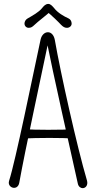

<svg xmlns="http://www.w3.org/2000/svg" viewBox="-20 -956 496 980"><path d="M377.4 -18.1C380.9 -2.4 392.6 4.4 401.9 4.4C417.5 4.4 430.7 -11.2 423.8 -35.2C373.5 -205.6 289.1 -583.5 259.8 -752.4C254.9 -778.3 240.2 -791.5 224.6 -791.5C208.5 -791.5 192.4 -778.3 187 -753.4C147.5 -569.8 59.1 -133.8 26.4 -33.2C19.5 -11.2 36.6 2.9 52.2 2.9C63 2.9 74.7 -4.9 78.1 -22C110.8 -203.1 184.1 -536.1 229.5 -755.9H216.3C249 -589.8 340.8 -182.1 377.4 -18.1ZM351.1 -297.4C333 -294.4 281.2 -293.5 225.6 -293.5C177.7 -293.5 128.9 -294.4 104 -297.4V-248.5C131.3 -251 182.6 -252 231.9 -252C281.2 -252 329.6 -251 351.1 -248.5ZM331.1 -861.3C304.7 -873.5 275.4 -890.1 256.3 -914.6C247.1 -925.3 237.8 -936 226.6 -936C212.9 -936 204.1 -926.3 193.8 -913.6C178.2 -894 145.5 -876 120.1 -861.3C110.8 -856 105 -845.2 105 -835.9C105 -822.8 115.2 -814 126 -814C138.2 -814 144.5 -817.9 156.7 -829.6C172.9 -845.7 214.4 -876 242.7 -902.3L211.4 -903.8C244.1 -877.9 280.8 -841.3 291.5 -829.6C302.7 -818.4 310.5 -814 321.8 -814C334.5 -814 345.7 -823.2 345.7 -835.4C345.7 -847.2 339.8 -856.9 331.1 -861.3Z"/></svg>

Font: Pompiere 
Style: Regular
Weight: 400
Designer: Karolina Lach
Foundry: Sorkin Type Co.
Version: Version 1.001